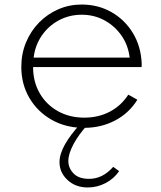

<svg xmlns="http://www.w3.org/2000/svg" viewBox="-20 -548 712 847"><path d="M350.5 16Q270 16 207.5 -19.8Q145 -55.5 109.5 -116.2Q74 -177 74 -253Q74 -311 94.8 -361Q115.5 -411 152.2 -448.5Q189 -486 237.2 -507Q285.5 -528 340 -528Q412.5 -528 471.2 -494.8Q530 -461.5 565.8 -403Q601.5 -344.5 605 -269.5Q605 -264.5 605 -260.8Q605 -257 604.5 -252H126Q126 -187.5 155 -137Q184 -86.5 235.2 -57.8Q286.5 -29 352 -29Q414.5 -29 464.8 -55.5Q515 -82 546 -130.5L586 -108Q549.5 -49 487.8 -16.5Q426 16 350.5 16ZM128.5 -294H552Q545.5 -348.5 516 -391Q486.5 -433.5 441 -458.2Q395.5 -483 341 -483Q285.5 -483 239.8 -458.5Q194 -434 164.5 -391.2Q135 -348.5 128.5 -294ZM367.5 279Q313 279 277.8 246Q242.5 213 242.5 167Q242.5 132 266.5 89.2Q290.5 46.5 334 -0.5H369Q327.5 44.5 304.5 87.5Q281.5 130.5 281.5 162Q281.5 193.5 304.5 217.2Q327.5 241 372.5 241Q402.5 241 428.8 228.2Q455 215.5 479.5 188L505.5 207Q482.5 240.5 445.5 259.8Q408.5 279 367.5 279Z"/></svg>

Font: Spartan Thin Light
Style: Regular
Weight: 300
Version: Version 1.004